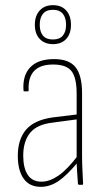

<svg xmlns="http://www.w3.org/2000/svg" viewBox="-20 -716 410 744"><path d="M286 0Q283 0 282 -4Q280 -30 278.5 -55Q277 -80 277 -99V-104V-353Q277 -415 257 -440.5Q237 -466 186 -466Q86 -466 91 -366Q91 -362 88 -362H74Q71 -362 71 -366Q67 -423 96.5 -454.5Q126 -486 186 -487Q246 -488 272 -456.5Q298 -425 298 -354V-111Q298 -83 299.5 -56Q301 -29 302 -4Q302 0 299 0ZM138 8Q94 8 71.5 -24Q49 -56 49 -112Q49 -176 81 -213.5Q113 -251 184 -261L282 -273V-254L185 -241Q123 -234 96.5 -201Q70 -168 70 -113Q70 -65 87.5 -38.5Q105 -12 141 -12Q172 -12 206.5 -35.5Q241 -59 284 -116V-90Q238 -35 205.5 -13.5Q173 8 138 8ZM185 -545Q153 -545 134 -565Q115 -585 115 -620Q115 -655 134 -675.5Q153 -696 185 -696Q218 -696 236.5 -675.5Q255 -655 255 -620Q255 -585 236.5 -565Q218 -545 185 -545ZM185 -563Q211 -563 223.5 -578Q236 -593 236 -620Q236 -647 223.5 -662.5Q211 -678 185 -678Q159 -678 146.5 -662.5Q134 -647 134 -620Q134 -593 146.5 -578Q159 -563 185 -563Z"/></svg>

Font: Sofia Sans Condensed Thin
Style: Regular
Weight: 250
Version: Version 4.100